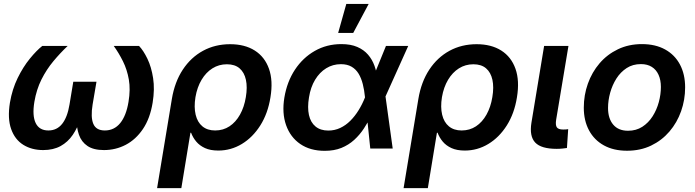

<svg xmlns="http://www.w3.org/2000/svg" viewBox="-20 -766 3585 990"><path d="M202.6 7.8Q143.6 7.8 100.1 -19.3Q56.6 -46.4 37.4 -100.8Q18.1 -155.3 31.2 -236.8Q43 -306.2 71 -363.5Q99.1 -420.9 133.8 -463.4Q168.5 -505.9 198.2 -529.3H329.1Q290.5 -492.7 255.1 -450.2Q219.7 -407.7 193.8 -356.2Q168 -304.7 157.2 -240.7Q145.5 -169.4 164.1 -131.3Q182.6 -93.3 229.5 -93.3Q273.4 -93.3 300.5 -127.4Q327.6 -161.6 338.4 -227.1L357.9 -344.7H477.5L457.5 -227.1Q446.8 -161.6 461.2 -127.4Q475.6 -93.3 520.5 -93.3Q568.8 -93.3 599.9 -131.3Q630.9 -169.4 642.6 -240.7Q653.3 -304.7 644.3 -356Q635.3 -407.2 614 -450Q592.8 -492.7 566.4 -529.3H696.8Q719.7 -505.4 740.2 -462.9Q760.7 -420.4 769.5 -363Q778.3 -305.7 767.1 -236.8Q753.9 -155.3 717 -100.8Q680.2 -46.4 628.2 -19.3Q576.2 7.8 516.1 7.8Q462.4 7.8 431.2 -13.2Q399.9 -34.2 387 -71.3Q374 -108.4 375 -155.8H395Q380.4 -107.4 355.2 -70.6Q330.1 -33.7 292.5 -12.9Q254.9 7.8 202.6 7.8Z M790 204.1 866.2 -255.9Q880.9 -343.8 922.6 -407Q964.4 -470.2 1026.9 -504.2Q1089.4 -538.1 1166.5 -538.1Q1242.2 -538.1 1293.7 -505.4Q1345.2 -472.7 1366.9 -411.4Q1388.7 -350.1 1374.5 -264.2Q1361.3 -181.2 1322.3 -119.4Q1283.2 -57.6 1227.1 -23.7Q1170.9 10.3 1105.5 10.3Q1064.9 10.3 1037.1 -2.4Q1009.3 -15.1 991.9 -35.9Q974.6 -56.6 965.3 -81.5H961.9L915 204.1ZM1089.4 -93.3Q1130.9 -93.3 1163.3 -114.7Q1195.8 -136.2 1217.5 -175Q1239.3 -213.9 1247.6 -265.1Q1256.3 -316.4 1248 -354.5Q1239.7 -392.6 1215.3 -413.6Q1190.9 -434.6 1149.9 -434.6Q1108.9 -434.6 1075.4 -413.6Q1042 -392.6 1019.3 -354.5Q996.6 -316.4 987.8 -265.1Q979.5 -213.4 988.8 -174.6Q998 -135.7 1023.7 -114.5Q1049.3 -93.3 1089.4 -93.3Z M1654.3 11.7Q1579.6 11.7 1528.3 -23.4Q1477.1 -58.6 1455.1 -120.8Q1433.1 -183.1 1446.3 -263.2Q1460 -344.7 1500.7 -406.5Q1541.5 -468.3 1603 -503.4Q1664.6 -538.6 1740.2 -538.6Q1788.6 -538.6 1822.3 -523.9Q1856 -509.3 1877.7 -484.1Q1899.4 -459 1910.9 -426.8Q1922.4 -394.5 1926.8 -359.4H1960.9L1967.3 -272L2004.9 0H1889.2L1861.8 -266.1Q1858.4 -301.8 1850.6 -332.5Q1842.8 -363.3 1828.9 -386.2Q1814.9 -409.2 1792.7 -422.1Q1770.5 -435.1 1737.8 -435.1Q1696.3 -435.1 1662.1 -414.1Q1627.9 -393.1 1604.7 -354.7Q1581.5 -316.4 1573.2 -263.7Q1564.5 -211.4 1573 -173.1Q1581.5 -134.8 1606.9 -113.8Q1632.3 -92.8 1672.9 -92.8Q1705.6 -92.8 1734.1 -106.2Q1762.7 -119.6 1786.4 -143.3Q1810.1 -167 1829.1 -197.8Q1848.1 -228.5 1861.8 -263.2L1970.2 -529.3H2085L1965.3 -263.2L1929.2 -172.9H1896Q1878.4 -137.2 1856.7 -104Q1835 -70.8 1806.4 -44.7Q1777.8 -18.6 1740.5 -3.4Q1703.1 11.7 1654.3 11.7ZM1723.6 -596.2 1765.6 -745.6H1880.9L1801.3 -596.2Z M2061 204.1 2137.2 -255.9Q2151.9 -343.8 2193.6 -407Q2235.4 -470.2 2297.9 -504.2Q2360.4 -538.1 2437.5 -538.1Q2513.2 -538.1 2564.7 -505.4Q2616.2 -472.7 2637.9 -411.4Q2659.7 -350.1 2645.5 -264.2Q2632.3 -181.2 2593.3 -119.4Q2554.2 -57.6 2498 -23.7Q2441.9 10.3 2376.5 10.3Q2335.9 10.3 2308.1 -2.4Q2280.3 -15.1 2262.9 -35.9Q2245.6 -56.6 2236.3 -81.5H2232.9L2186 204.1ZM2360.4 -93.3Q2401.9 -93.3 2434.3 -114.7Q2466.8 -136.2 2488.5 -175Q2510.3 -213.9 2518.6 -265.1Q2527.3 -316.4 2519 -354.5Q2510.7 -392.6 2486.3 -413.6Q2461.9 -434.6 2420.9 -434.6Q2379.9 -434.6 2346.4 -413.6Q2313 -392.6 2290.3 -354.5Q2267.6 -316.4 2258.8 -265.1Q2250.5 -213.4 2259.8 -174.6Q2269 -135.7 2294.7 -114.5Q2320.3 -93.3 2360.4 -93.3Z M2850.6 1.5Q2770.5 1.5 2739.7 -31Q2709 -63.5 2720.2 -133.3L2785.6 -529.3H2911.1L2847.7 -148.9Q2843.3 -121.1 2851.1 -109.6Q2858.9 -98.1 2884.3 -98.1Q2892.6 -98.1 2898.9 -98.6Q2905.3 -99.1 2909.7 -100.1L2903.3 -2.9Q2893.6 -1.5 2879.9 0Q2866.2 1.5 2850.6 1.5Z M3212.9 11.2Q3143.6 11.2 3093.8 -16.4Q3043.9 -43.9 3017.1 -94Q2990.2 -144 2990.2 -210.9Q2990.2 -275.4 3011.2 -334.5Q3032.2 -393.6 3071.5 -439.5Q3110.8 -485.4 3166.3 -512Q3221.7 -538.6 3290 -538.6Q3359.4 -538.6 3409.4 -511Q3459.5 -483.4 3486.1 -433.1Q3512.7 -382.8 3512.7 -315.4Q3512.7 -251.5 3491.9 -192.6Q3471.2 -133.8 3431.9 -87.9Q3392.6 -42 3337.4 -15.4Q3282.2 11.2 3212.9 11.2ZM3218.3 -91.8Q3260.3 -91.8 3292 -112.3Q3323.7 -132.8 3345 -166.3Q3366.2 -199.7 3377 -239.5Q3387.7 -279.3 3387.7 -317.4Q3387.7 -353.5 3375.7 -380.1Q3363.8 -406.7 3340.8 -421.1Q3317.9 -435.5 3284.7 -435.5Q3242.7 -435.5 3211.2 -415Q3179.7 -394.5 3158.4 -361.1Q3137.2 -327.6 3126.2 -287.8Q3115.2 -248 3115.2 -209Q3115.2 -155.3 3141.8 -123.5Q3168.5 -91.8 3218.3 -91.8Z"/></svg>

Font: Inter 24pt SemiBold
Style: Italic
Weight: 600
Italic angle: -9.3988°
Designer: Rasmus Andersson
Foundry: rsms
Version: Version 4.001;git-66647c0bb